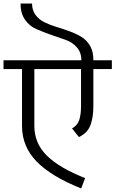

<svg xmlns="http://www.w3.org/2000/svg" viewBox="-30 -1072 655 1090"><path d="M418 -294Q467 -317 483.5 -361.5Q500 -406 500 -470V-680H605V-730H500Q501 -777 482 -810.5Q463 -844 432.5 -862.5Q402 -881 364.5 -894.5Q327 -908 289.5 -919.5Q252 -931 221.5 -946Q191 -961 171.5 -987.5Q152 -1014 152 -1052H87Q86 -998 111.5 -961Q137 -924 175 -907.5Q213 -891 258 -875Q303 -859 341.5 -846Q380 -833 406 -803.5Q432 -774 432 -730H-10V-680H95V-357Q95 -240 178 -155Q261 -70 431 -2L453 -61Q306 -119 235.5 -189Q165 -259 165 -357V-680H430V-470Q430 -423 420 -391.5Q410 -360 379 -343Z"/></svg>

Font: Glegoo
Style: Regular
Weight: 400
Version: Version 2.0.1; ttfautohint (v0.9) -r 48 -G 60